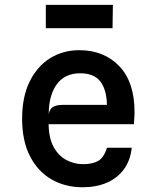

<svg xmlns="http://www.w3.org/2000/svg" viewBox="-20 -763 640 790"><path d="M320 7.5Q248.5 7.5 192.2 -24.8Q136 -57 103.5 -120Q71 -183 71 -274.5Q71 -364.5 102 -427.5Q133 -490.5 186.2 -523.5Q239.5 -556.5 306 -556.5Q407.5 -556.5 470.5 -491Q533.5 -425.5 533.5 -303Q533.5 -286 532.5 -276.2Q531.5 -266.5 531 -252H180Q181 -192.5 201.8 -156.2Q222.5 -120 254.8 -103.8Q287 -87.5 322 -87.5Q360.5 -87.5 384 -101Q407.5 -114.5 420 -155H522Q516.5 -103 489.8 -66.5Q463 -30 419.5 -11.2Q376 7.5 320 7.5ZM180.5 -293.5Q184.5 -315.5 199 -323.5Q213.5 -331.5 239 -331.5H420Q418.5 -395 392.5 -428.2Q366.5 -461.5 310 -461.5Q246.5 -461.5 213.5 -416Q180.5 -370.5 180.5 -293.5ZM168.5 -647V-743H444.5L443 -647Z"/></svg>

Font: Spline Sans Mono Medium
Style: Regular
Weight: 500
Monospace: yes
Version: Version 1.004